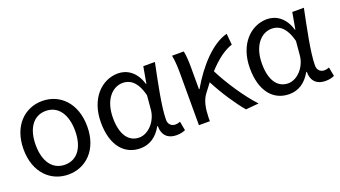

<svg xmlns="http://www.w3.org/2000/svg" viewBox="-51 -972 2481 1400"><g transform="rotate(-20 1189.0 -272.0)"><path d="M299 13C435 13 546 -90 546 -271C546 -453 435 -557 299 -557C163 -557 52 -453 52 -271C52 -90 163 13 299 13ZM299 -63C202 -63 146 -144 146 -271C146 -397 202 -480 299 -480C396 -480 452 -397 452 -271C452 -144 396 -63 299 -63Z M857 13C928 13 985 -24 1026 -97H1030C1030 -22 1073 13 1137 13C1169 13 1192 6 1206 -1L1193 -71C1182 -66 1168 -63 1156 -63C1126 -63 1102 -82 1102 -119C1102 -218 1141 -400 1170 -543H1080L1057 -414H1054C1024 -517 954 -557 887 -557C761 -557 649 -448 649 -262C649 -83 734 13 857 13ZM876 -64C792 -64 743 -136 743 -263C743 -406 817 -480 896 -480C947 -480 1003 -453 1033 -335L1024 -232C1018 -140 947 -64 876 -64Z M1676 9 1777 0C1694 -89 1605 -225 1551 -332C1618 -405 1680 -451 1740 -470L1732 -557C1615 -528 1494 -395 1408 -246H1404V-416C1404 -464 1401 -514 1394 -543H1303C1313 -495 1314 -438 1314 -394V0H1399V-28C1401 -99 1411 -156 1444 -200L1495 -267C1547 -166 1619 -58 1676 9Z M2013 13C2084 13 2141 -24 2182 -97H2186C2186 -22 2229 13 2293 13C2325 13 2348 6 2362 -1L2349 -71C2338 -66 2324 -63 2312 -63C2282 -63 2258 -82 2258 -119C2258 -218 2297 -400 2326 -543H2236L2213 -414H2210C2180 -517 2110 -557 2043 -557C1917 -557 1805 -448 1805 -262C1805 -83 1890 13 2013 13ZM2032 -64C1948 -64 1899 -136 1899 -263C1899 -406 1973 -480 2052 -480C2103 -480 2159 -453 2189 -335L2180 -232C2174 -140 2103 -64 2032 -64Z"/></g></svg>

Font: Noto Sans KR
Style: Regular
Weight: 400
Designer: Ryoko NISHIZUKA 西塚涼子 (kana, bopomofo & ideographs); Paul D. Hunt (Latin, Greek & Cyrillic); Sandoll Communications 산돌커뮤니
Foundry: Adobe
Version: Version 2.004;hotconv 1.0.118;makeotfexe 2.5.65603